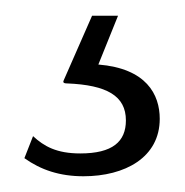

<svg xmlns="http://www.w3.org/2000/svg" viewBox="-20 -25 235 244"><path d="M183 126C183 95 166 62 105 57L130 -5H97L61 77C60 79 60 81 65 81C116 83 140 97 140 128C140 155 123 170 82 170C52 170 36 161 22 148L11 176C32 191 56 199 86 199C139 199 183 175 183 126Z"/></svg>

Font: United Sans Thin
Style: Regular
Weight: 100
Designer: Pablo Impallari, Rodrigo Fuenzalida (Modified by Dan O. Williams)
Version: Version 1.000;PS 001.000;hotconv 1.0.88;makeotf.lib2.5.64775